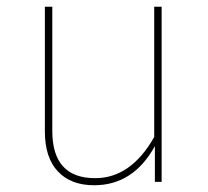

<svg xmlns="http://www.w3.org/2000/svg" viewBox="-20 -539 616 569"><path d="M459 -519V0H439V-106Q375 10 259 10Q190 10 151.5 -31Q113 -72 113 -149V-519H135V-151Q135 -11 262 -11Q368 -11 437 -133V-519Z"/></svg>

Font: FiraGO Thin
Style: Regular
Weight: 100
Designer: bBox Type
Foundry: bBox Type GmbH
Version: Version 1.001;PS 001.001;hotconv 1.0.88;makeotf.lib2.5.64775